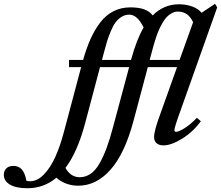

<svg xmlns="http://www.w3.org/2000/svg" viewBox="-293 -748 1156 1004"><path d="M116.2 223.1Q80.6 223.1 50.3 210.9Q20 198.7 2 181.2Q-63.5 236.3 -149.4 236.3Q-209 236.3 -241 217.3Q-272.9 198.2 -272.9 166.5Q-272.9 145.5 -260 132.6Q-247.1 119.6 -222.7 119.6Q-195.3 119.6 -179 137.9Q-162.6 156.2 -154.8 197.3Q-147 199.7 -135.3 199.7Q-97.7 199.7 -63.5 164.3Q-29.3 128.9 -3.9 72.8Q21.5 16.6 41.5 -59.1L131.3 -397H67.9V-434.6H141.6Q159.7 -498.5 181.4 -546.4Q203.1 -594.2 232.4 -632.1Q261.7 -669.9 301.3 -689.7Q340.8 -709.5 389.2 -709.5Q474.6 -709.5 505.4 -667.5Q563.5 -725.6 642.6 -725.6Q681.6 -725.6 713.1 -713.6Q744.6 -701.7 761.2 -681.2L831.5 -728L842.8 -709.5L648.4 -162.6Q619.1 -82 619.1 -67.4Q619.1 -58.6 627.4 -58.6Q641.1 -58.6 671.9 -77.6Q702.6 -96.7 736.3 -131.8L757.3 -114.3Q716.8 -58.6 659.9 -23.2Q603 12.2 561.5 12.2Q539.1 12.2 525.9 1Q512.7 -10.3 512.7 -31.7Q512.7 -64.5 545.9 -153.8L632.8 -397H480L405.3 -116.7Q359.4 55.7 284.9 139.4Q210.4 223.1 116.2 223.1ZM502.9 -483.9 489.7 -434.6H646L716.8 -631.8Q691.4 -687.5 637.2 -687.5Q621.1 -687.5 606 -679.4Q590.8 -671.4 579.3 -659.4Q567.9 -647.5 556.9 -628.4Q545.9 -609.4 538.6 -593Q531.2 -576.7 523.4 -553.5Q515.6 -530.3 512 -516.8Q508.3 -503.4 502.9 -483.9ZM249 -467.8 240.2 -434.6H392.1Q420.9 -540.5 458 -604.5Q424.8 -671.4 383.3 -671.4Q360.8 -671.4 342.3 -659.7Q323.7 -647.9 311.3 -631.3Q298.8 -614.7 286.4 -585Q273.9 -555.2 266.6 -531Q259.3 -506.8 249 -467.8ZM152.3 -104Q111.8 47.9 49.3 129.9Q76.7 178.7 123.5 178.7Q154.8 178.7 180.7 160.9Q206.5 143.1 227.3 106.7Q248 70.3 264.6 25.4Q281.2 -19.5 298.3 -84L382.3 -397H230Z"/></svg>

Font: Elstob 10pt SemiBold
Style: Italic
Weight: 600
Italic angle: -20°
Designer: Peter S. Baker
Version: Version 1.015